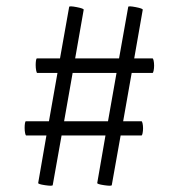

<svg xmlns="http://www.w3.org/2000/svg" viewBox="-20 -504 566 608"><path d="M468 -296Q468 -288 466.5 -280.5Q465 -273 463 -273H397L370 -120H428Q430 -120 431.5 -113Q433 -106 433 -98Q433 -89 431.5 -82Q430 -75 428 -75H362L334 82Q334 86 310 82.5Q286 79 288 75L314 -75H175L147 82Q147 86 123 82.5Q99 79 101 75L127 -75H63Q61 -75 59.5 -82.5Q58 -90 58 -99Q58 -107 59 -113.5Q60 -120 62 -120H135L162 -273H98Q96 -273 94.5 -281Q93 -289 93 -298Q93 -306 94 -312.5Q95 -319 97 -319H170L199 -482Q199 -486 222.5 -481.5Q246 -477 245 -473L218 -319H357L386 -482Q386 -486 409.5 -481.5Q433 -477 432 -473L405 -319H463Q465 -319 466.5 -312Q468 -305 468 -296ZM349 -273H210L183 -120H322Z"/></svg>

Font: Cormorant SC SemiBold
Style: Regular
Weight: 600
Designer: Christian Thalmann (Catharsis Fonts)
Version: Version 3.000